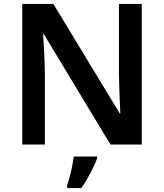

<svg xmlns="http://www.w3.org/2000/svg" viewBox="-20 -734 833 975"><path d="M700 0H541L203 -560H199Q202 -515 204.5 -463.5Q207 -412 208 -360V0H93V-714H251L588 -158H591Q589 -198 587 -250Q585 -302 584 -351V-714H700ZM473 71Q462 101 440.5 142.5Q419 184 393 221H321V208Q327 190 334 163.5Q341 137 346.5 109.5Q352 82 355 61H473Z"/></svg>

Font: Noto Sans Gujarati UI SemiBold
Style: Regular
Weight: 600
Designer: Jelle Bosma - Monotype Design Team, Universal Thirst
Foundry: Monotype Imaging Inc.
Version: Version 2.106; ttfautohint (v1.8.4.7-5d5b)